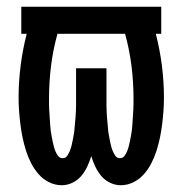

<svg xmlns="http://www.w3.org/2000/svg" viewBox="-20 -540 540 568"><path d="M163 8Q143 8 125 -1Q107 -10 94 -25Q81 -40 72 -57.5Q63 -75 57 -94Q51 -113 47 -132Q43 -151 40.5 -171Q38 -191 36.5 -210.5Q35 -230 35 -250Q35 -298 41 -345.5Q47 -393 59 -440H43V-520H457V-440H441Q453 -393 459 -345.5Q465 -298 465 -250Q465 -230 463.5 -210.5Q462 -191 459.5 -171Q457 -151 453 -132Q449 -113 443 -94Q437 -75 428 -57.5Q419 -40 406 -25Q393 -10 375 -1Q357 8 337 8Q321 8 305.5 0.5Q290 -7 279.5 -19.5Q269 -32 262 -47Q255 -62 250 -78Q245 -62 238 -47Q231 -32 220.5 -19.5Q210 -7 194.5 0.5Q179 8 163 8ZM165 -72Q174 -72 179 -79.5Q184 -87 187 -94.5Q190 -102 192 -110.5Q194 -119 195.5 -127Q197 -135 198.5 -143.5Q200 -152 200.5 -160Q201 -168 202 -176.5Q203 -185 203.5 -193.5Q204 -202 204.5 -210Q205 -218 205 -226.5Q205 -235 205 -243.5Q205 -252 205 -260V-338H295V-260Q295 -252 295 -243.5Q295 -235 295 -226.5Q295 -218 295.5 -210Q296 -202 296.5 -193.5Q297 -185 298 -176.5Q299 -168 299.5 -160Q300 -152 301.5 -143.5Q303 -135 304.5 -127Q306 -119 308 -110.5Q310 -102 313 -94.5Q316 -87 321 -79.5Q326 -72 335 -72Q343 -72 348 -78.5Q353 -85 356 -92.5Q359 -100 361 -107.5Q363 -115 364.5 -123Q366 -131 367.5 -138.5Q369 -146 370 -154Q371 -162 371.5 -170Q372 -178 372.5 -185.5Q373 -193 373.5 -201Q374 -209 374.5 -217Q375 -225 375 -232.5Q375 -240 375 -248Q375 -297 369 -345Q363 -393 350 -440H150Q137 -393 131 -345Q125 -297 125 -248Q125 -240 125 -232.5Q125 -225 125.5 -217Q126 -209 126.5 -201Q127 -193 127.5 -185.5Q128 -178 128.5 -170Q129 -162 130 -154Q131 -146 132.5 -138.5Q134 -131 135.5 -123Q137 -115 139 -107.5Q141 -100 144 -92.5Q147 -85 152 -78.5Q157 -72 165 -72Z"/></svg>

Font: Iosevka Curly Slab Medium
Style: Regular
Weight: 500
Monospace: yes
Designer: Belleve Invis
Foundry: Belleve Invis
Version: Version 22.1.2; ttfautohint (v1.8.4)